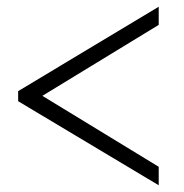

<svg xmlns="http://www.w3.org/2000/svg" viewBox="-20 -544 546 571"><path d="M34 -273 452 -524V-470L106 -259L452 -48V7L34 -243Z"/></svg>

Font: Oxford Sans
Style: Regular
Weight: 300
Designer: Matt McInerney, Pablo Impallari, Rodrigo Fuenzalida
Foundry: Matt McInerney, Pablo Impallari, Rodrigo Fuenzalida
Version: Version 3.000g; ttfautohint (v1.5) -l 8 -r 28 -G 28 -x 14 -D